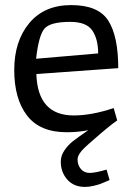

<svg xmlns="http://www.w3.org/2000/svg" viewBox="-20 -510 524 755"><path d="M445 -242 123 -219Q128 -56 270 -56Q340 -56 427 -85L441 -36L442 -37L441 -36Q439 -36 439 -35Q413 -18 338 48Q337 49 330 55Q323 61 320 64Q317 67 310.5 73Q304 79 300.5 83.5Q297 88 293 94Q289 100 287 106Q285 112 285 117Q285 139 298 154.5Q311 170 333 170Q354 170 399 157L411 198Q410 198 397 204Q384 210 374 213.5Q364 217 347 221Q330 225 314 225Q270 225 244.5 196Q219 167 219 126Q219 102 233.5 81Q248 60 266.5 45.5Q285 31 327 2Q287 10 242 10Q137 10 86.5 -55.5Q36 -121 36 -235Q36 -348 95 -419Q154 -490 260 -490Q367 -490 406 -428.5Q445 -367 445 -242ZM122 -279 366 -300Q366 -356 343 -390Q320 -424 256 -424Q177 -424 154.5 -397Q132 -370 122 -279Z"/></svg>

Font: Enriqueta
Style: Regular
Weight: 400
Designer: Viviana Monsalve, Gustavo Ibarra
Foundry: Viviana Monsalve, Gustavo Ibarra
Version: Version 1.002